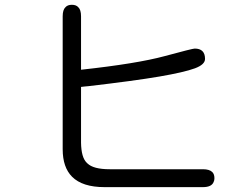

<svg xmlns="http://www.w3.org/2000/svg" viewBox="-20 -767 1040 797"><path d="M316.4 -477.5V-699.2Q316.4 -726.6 304.7 -737.3Q295.9 -747.1 278.3 -747.1Q260.7 -747.1 252 -737.3Q240.2 -726.6 240.2 -699.2V-158.2Q240.2 -152.3 240.2 -147.5Q240.2 -72.3 279.3 -33.2Q322.3 9.8 414.1 9.8Q415 9.8 416 9.8H822.3Q859.4 9.8 867.2 -12.7Q870.1 -18.6 870.1 -27.3Q870.1 -43.9 861.3 -52.7Q849.6 -64.5 822.3 -64.5H435.5Q367.2 -64.5 342.8 -88.9Q340.8 -89.8 339.8 -91.8Q317.4 -113.3 316.4 -174.8V-406.2L334 -408.2L345.7 -409.2Q538.1 -431.6 641.1 -449.2Q744.1 -466.8 789.1 -483.4Q831.1 -499 831.1 -522.5Q831.1 -543.9 820.3 -554.7Q809.6 -565.4 788.1 -565.4Q779.3 -565.4 664.1 -534.2Q548.8 -502.9 316.4 -477.5Z"/></svg>

Font: FakePearl
Style: Light
Weight: 350
Version: Version 1.2